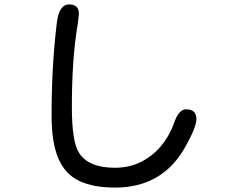

<svg xmlns="http://www.w3.org/2000/svg" viewBox="-20 -827 1040 871"><path d="M502 24Q405 24 341 -5.5Q277 -35 245.5 -106.5Q214 -178 214 -304Q214 -530 238 -725Q248 -807 294 -807Q338 -807 338 -764L333 -720Q319 -639 312.5 -544.5Q306 -450 306 -342Q306 -263 314 -211Q322 -159 339 -133Q382 -66 501 -66Q566 -66 618.5 -92Q671 -118 709.5 -163.5Q748 -209 769 -267Q790 -331 824 -331Q871 -331 871 -287Q871 -251 823 -165Q720 24 502 24Z"/></svg>

Font: Huninn
Style: Regular
Weight: 400
Designer: justfont
Foundry: justfont
Version: Version 1.003